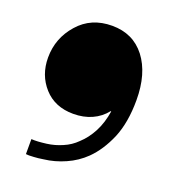

<svg xmlns="http://www.w3.org/2000/svg" viewBox="-125 -754 763 858"><g transform="rotate(20 256.5 -325.0)"><path d="M95.7 9.8V-61.5C105.5 -60.9 115.9 -60.9 127 -61.5C138.7 -62.2 152 -63.5 167 -65.4C192.4 -68.7 216.8 -75.5 240.2 -85.9C263.7 -95.7 284.5 -109.7 302.7 -127.9C324.2 -147.5 342.4 -171.5 357.4 -200.2C372.4 -228.8 382.8 -262 388.7 -299.8H385.7C368.2 -277.7 346.4 -260.7 320.3 -249C294.3 -237.3 265 -231.4 232.4 -231.4C173.8 -231.4 127.3 -250.7 92.8 -289.1C58.3 -327.5 41 -374.3 41 -429.7C41 -491.5 61.5 -545.6 102.5 -591.8C142.9 -638 196.3 -661.1 262.7 -661.1C329.1 -661.1 381.5 -636.4 419.9 -586.9C458.3 -536.8 477.5 -469.7 477.5 -385.7C477.5 -314.8 467.1 -254.2 446.3 -204.1C424.8 -154 398.1 -113.3 366.2 -82C340.8 -57.3 311.8 -37.8 279.3 -23.4C246.1 -8.5 211.9 1 176.8 4.9C161.1 7.5 146.5 9.1 132.8 9.8C124.3 10.4 116.9 10.7 110.4 10.7C105.1 10.7 100.3 10.4 95.7 9.8Z"/></g></svg>

Font: ImmaginiFont
Style: Regular
Weight: 400
Version: Version 1.0